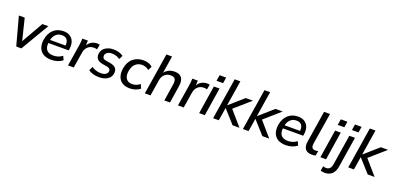

<svg xmlns="http://www.w3.org/2000/svg" viewBox="11 -1867 6610 3218"><g transform="rotate(20 3315.5 -257.5)"><path d="M182 0 46 -504H150L245 -118L465 -504H571L274 0Z M807 9Q720 9 664 -25Q608 -59 585 -121.5Q562 -184 575 -269Q594 -383 664.5 -448Q735 -513 844 -513Q915 -513 961 -482Q1007 -451 1026.5 -396.5Q1046 -342 1035 -270L1030 -240H668Q659 -158 696.5 -114Q734 -70 818 -70Q859 -70 899 -82.5Q939 -95 975 -124L1007 -55Q966 -23 914 -7Q862 9 807 9ZM839 -441Q773 -441 732 -400.5Q691 -360 677 -298H953Q960 -367 931 -404Q902 -441 839 -441Z M1106 0 1167 -379Q1171 -409 1174.5 -441Q1178 -473 1179 -504H1277L1272 -418Q1301 -466 1345.5 -489.5Q1390 -513 1439 -513Q1464 -513 1487 -508L1471 -418Q1457 -423 1444 -425Q1431 -427 1413 -427Q1349 -427 1306.5 -387Q1264 -347 1254 -284L1208 0Z M1660 9Q1600 9 1549.5 -6Q1499 -21 1468 -46L1501 -116Q1534 -92 1576.5 -78.5Q1619 -65 1665 -65Q1719 -65 1750 -84.5Q1781 -104 1786 -135Q1795 -194 1721 -206L1645 -219Q1571 -231 1542 -270.5Q1513 -310 1522 -369Q1533 -437 1592.5 -475Q1652 -513 1735 -513Q1790 -513 1836 -498.5Q1882 -484 1909 -461L1874 -393Q1848 -414 1811 -426.5Q1774 -439 1735 -439Q1681 -439 1650.5 -418Q1620 -397 1615 -366Q1611 -337 1624.5 -318Q1638 -299 1673 -293L1751 -280Q1827 -267 1857.5 -230Q1888 -193 1878 -135Q1868 -67 1808.5 -29Q1749 9 1660 9Z M2207 9Q2128 9 2074.5 -24Q2021 -57 1998.5 -119Q1976 -181 1989 -266Q2009 -387 2084 -450Q2159 -513 2269 -513Q2316 -513 2359.5 -498.5Q2403 -484 2430 -455L2394 -386Q2369 -410 2336.5 -421.5Q2304 -433 2273 -433Q2203 -433 2154.5 -388.5Q2106 -344 2092 -257Q2078 -170 2113 -121Q2148 -72 2222 -72Q2255 -72 2291 -84.5Q2327 -97 2359 -124L2390 -53Q2359 -24 2308.5 -7.5Q2258 9 2207 9Z M2476 0 2593 -736H2694L2645 -428Q2676 -470 2722 -491.5Q2768 -513 2824 -513Q2915 -513 2952 -459.5Q2989 -406 2972 -304L2925 0H2824L2871 -303Q2882 -372 2860 -402Q2838 -432 2783 -432Q2718 -432 2675.5 -392.5Q2633 -353 2623 -288L2577 0Z M3067 0 3128 -379Q3132 -409 3135.5 -441Q3139 -473 3140 -504H3238L3233 -418Q3262 -466 3306.5 -489.5Q3351 -513 3400 -513Q3425 -513 3448 -508L3432 -418Q3418 -423 3405 -425Q3392 -427 3374 -427Q3310 -427 3267.5 -387Q3225 -347 3215 -284L3169 0Z M3533 -609 3550 -714H3667L3650 -609ZM3445 0 3524 -504H3625L3546 0Z M3694 0 3811 -736H3912L3840 -284H3842L4092 -504H4221L3940 -258L4164 0H4041L3834 -231H3832L3795 0Z M4225 0 4342 -736H4443L4371 -284H4373L4623 -504H4752L4471 -258L4695 0H4572L4365 -231H4363L4326 0Z M4990 9Q4903 9 4847 -25Q4791 -59 4768 -121.5Q4745 -184 4758 -269Q4777 -383 4847.5 -448Q4918 -513 5027 -513Q5098 -513 5144 -482Q5190 -451 5209.5 -396.5Q5229 -342 5218 -270L5213 -240H4851Q4842 -158 4879.5 -114Q4917 -70 5001 -70Q5042 -70 5082 -82.5Q5122 -95 5158 -124L5190 -55Q5149 -23 5097 -7Q5045 9 4990 9ZM5022 -441Q4956 -441 4915 -400.5Q4874 -360 4860 -298H5136Q5143 -367 5114 -404Q5085 -441 5022 -441Z M5456 9Q5374 9 5338 -37.5Q5302 -84 5316 -174L5405 -736H5511L5421 -175Q5414 -124 5430.5 -101Q5447 -78 5490 -78Q5501 -78 5513 -79.5Q5525 -81 5538 -83L5522 1Q5508 5 5490 7Q5472 9 5456 9Z M5695 -609 5712 -714H5829L5812 -609ZM5607 0 5686 -504H5787L5708 0Z M5948 -609 5965 -714H6082L6065 -609ZM5762 221Q5745 221 5724.5 218Q5704 215 5689 208L5703 126Q5714 131 5729 134Q5744 137 5758 137Q5797 137 5821.5 112.5Q5846 88 5855 32L5940 -504H6041L5955 39Q5926 221 5762 221Z M6104 0 6221 -736H6322L6250 -284H6252L6502 -504H6631L6350 -258L6574 0H6451L6244 -231H6242L6205 0Z"/></g></svg>

Font: Winston Medium
Style: Italic
Weight: 500
Italic angle: -9°
Designer: Original fonts by Vernon Adams / Changes by Cristiano Sobral
Foundry: Original fonts by Vernon Adams / Changes by Cristiano Sobral
Version: Version 2.503;July 17, 2020;FontCreator 13.0.0.2655 64-bit